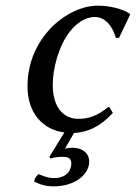

<svg xmlns="http://www.w3.org/2000/svg" viewBox="-20 -459 479 677"><path d="M314 -399C349 -399 375 -371 389 -325L400 -326L439 -408L437 -411C413 -427 369 -439 324 -439C270 -439 208 -410 159 -360C114 -312 77 -244 77 -155C77 -62 129 -2 207 8L154 94L158 100C175 95 186 94 205 94C228 94 235 108 230 129C225 155 201 169 171 169C151 169 141 165 116 155C107 162 103 169 100 181C123 192 139 198 171 198C232 198 284 167 293 124C301 86 275 62 235 62C226 62 217 63 209 65L241 10C291 7 334 -13 378 -61L365 -82H362C321 -48 289 -40 256 -40C203 -40 166 -82 166 -159C166 -225 190 -293 215 -332C243 -375 279 -399 314 -399Z"/></svg>

Font: Libertinus Sans
Style: Italic
Weight: 400
Italic angle: -12°
Designer: Philipp H. Poll, Khaled Hosny
Foundry: Caleb Maclennan
Version: Version 7.050;RELEASE